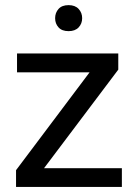

<svg xmlns="http://www.w3.org/2000/svg" viewBox="-20 -740 536 760"><path d="M462.4 -74.2V0H43.5V-66.4L334.5 -453.6H47.4V-528.3H448.2V-464.4L154.3 -74.2ZM198.2 -668Q198.2 -689.5 211.7 -704.6Q225.1 -719.7 251.5 -719.7Q277.3 -719.7 291.3 -704.6Q305.2 -689.5 305.2 -668Q305.2 -646.5 291.3 -631.6Q277.3 -616.7 251.5 -616.7Q225.1 -616.7 211.7 -631.6Q198.2 -646.5 198.2 -668Z"/></svg>

Font: Vazirmatn RD
Style: Regular
Weight: 400
Designer: Saber Rastikerdar
Foundry: Saber Rastikerdar
Version: Version 32.102